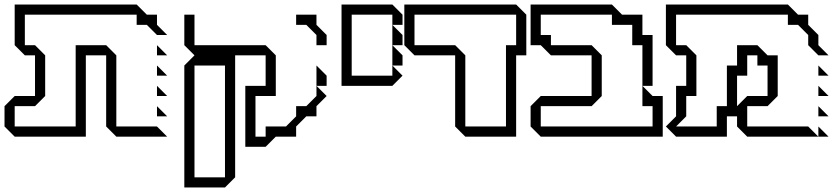

<svg xmlns="http://www.w3.org/2000/svg" viewBox="-20 -605 3688 850"><path d="M675 -360V-405L720 -360ZM675 -270V-315L720 -270ZM675 -180V-225L720 -180ZM0 -45V-135L45 -180H135V-360H90L45 -405V-585H585L630 -540H675V-495L720 -450H675L630 -495H585V-540H90V-405H135L180 -360V-180L135 -135H45V-45H315V-405H450L495 -360V-45H675L720 0H495L450 -45V-360H360V0H45ZM675 -90V-135L720 -90Z M1291 -495V-540H1381V-495L1426 -450V-405H1381V-450L1336 -495ZM1381 -225V-315L1426 -270V-225ZM976 180V-315H841V180ZM796 225V-315L841 -360L796 -405V-540H841V-405H1156L1201 -360V-180H1111V0H1156V-45H1246L1291 -90V-135H1336L1381 -180V-225L1426 -180L1381 -135V-90H1336L1291 -45V0H1201L1156 45H1066V-225H1156V-360H1021V180L976 225Z M1717 -405V-495L1762 -450V-405ZM1717 -315V-405L1762 -360V-315ZM1492 -225V-585H1717L1762 -540V-495H1717V-540H1537V-270H1717V-315L1762 -270L1717 -225Z M1995 -45V-360H1815L1770 -405V-585H2265L2310 -540V-360H2265V0H2040ZM2220 -45V-405H2265V-540H1815V-405H1995L2040 -360V-45Z M2329 -45V-135L2374 -180H2599V-360H2419L2374 -405H2329V-585H2689L2734 -540H2824V-450H2869V-225H2824V-405H2779V-495H2689V-540H2374V-450H2419V-405H2599L2644 -360V-180L2599 -135H2374V-45H2869V-135H2824V-225L2869 -180H2914V0H2374Z M3603 -270V-315L3648 -270ZM2928 -45 2973 -90V-225H3018V-360H2973L2928 -405V-585H3468L3513 -540H3558V-495L3603 -450V-405L3648 -360H3603L3558 -405V-450L3513 -495H3468V-540H2973V-405H3018L3063 -360V-180H3018V-90L2973 -45H3153V-135H3198V-315H3243V-405H3333L3378 -360H3423V-180L3378 -135H3288V-45H3558L3603 0H3288L3243 -45V-90H3198V0H2973ZM3603 -180V-225L3648 -180ZM3603 -90V-135L3648 -90ZM3243 -135 3288 -180H3378V-315H3333V-360H3288V-270H3243ZM3603 0V-45L3648 0Z"/></svg>

Font: Rubik Iso
Style: Regular
Weight: 400
Designer: Hubert and Fischer, NaN
Foundry: Hubert and Fischer, NaN
Version: Version 2.200